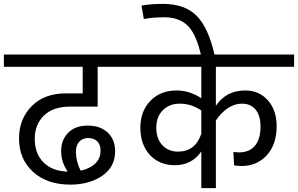

<svg xmlns="http://www.w3.org/2000/svg" viewBox="-39 -969 1535 989"><path d="M324 -420Q234 -420 187 -373.5Q140 -327 140 -255Q140 -177 185.5 -132Q231 -87 310 -85Q276 -133 276 -191Q276 -248 312 -285Q348 -322 414 -322Q478 -322 516 -286Q554 -250 554 -190Q554 -109 487.5 -63.5Q421 -18 323 -18Q204 -18 131.5 -83.5Q59 -149 59 -256Q59 -356 124 -422Q189 -488 300 -488H387V-625H-19V-688H632V-625H464V-420ZM416 -258Q386 -258 369 -239Q352 -220 352 -186Q352 -140 376 -90Q424 -100 451.5 -126.5Q479 -153 479 -193Q479 -225 461.5 -241.5Q444 -258 416 -258Z M1073 -625V-424Q1126 -503 1224 -503Q1296 -503 1341 -452Q1386 -401 1386 -320Q1386 -224 1335 -169Q1284 -114 1207 -114Q1188 -114 1167 -117L1163 -186Q1181 -184 1192 -184Q1245 -184 1274 -218Q1303 -252 1303 -317Q1303 -373 1278 -404Q1253 -435 1207 -435Q1134 -435 1073 -349V0H998V-189Q949 -118 862 -118Q782 -118 733 -171Q684 -224 684 -311Q684 -396 735.5 -449.5Q787 -503 870 -503Q938 -503 998 -463V-625H594V-688H1476V-625ZM878 -188Q967 -188 998 -280V-400Q947 -435 887 -435Q833 -435 799.5 -401Q766 -367 766 -311Q766 -255 797 -221.5Q828 -188 878 -188Z M999 -673Q975 -787 931 -833.5Q887 -880 807 -880Q747 -880 702 -871L690 -940Q733 -949 800 -949Q913 -949 974 -887.5Q1035 -826 1067 -683Z"/></svg>

Font: FiraGO Book
Style: Regular
Weight: 350
Designer: bBox Type
Foundry: bBox Type GmbH
Version: Version 1.001;PS 001.001;hotconv 1.0.88;makeotf.lib2.5.64775